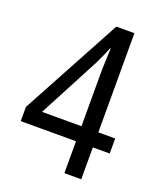

<svg xmlns="http://www.w3.org/2000/svg" viewBox="-134 -804 741 888"><g transform="rotate(20 236.0 -359.5)"><path d="M456 -157V-231H373V-719H284L18 -227V-157H290V0H373V-157ZM290 -488V-231H96L254 -531C266 -556 280 -586 291 -615H294C293 -582 290 -531 290 -488Z"/></g></svg>

Font: Noto Sans Khmer UI Condensed
Style: Regular
Weight: 400
Width: 3
Designer: Danh Hong and the Monotype Design Team
Foundry: Monotype Imaging Inc.
Version: Version 2.002